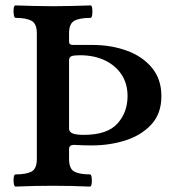

<svg xmlns="http://www.w3.org/2000/svg" viewBox="-20 -686 635 709"><path d="M37.4 3Q33 3 31 -8Q29 -19 30.7 -30.5Q32.4 -42 37 -42Q77 -42 96.5 -52.5Q116 -63 116 -99V-563Q116 -598.6 96.3 -609.3Q76.6 -620 37.3 -620Q33 -620 31 -631.5Q29 -643 30.5 -654.5Q32 -666 37 -666Q71.6 -665 106.2 -664Q140.8 -663 176.4 -663Q211 -663 245.5 -664Q280 -665 314 -666Q319 -667 320.5 -655.2Q322 -643.5 320.5 -631.8Q319 -620 314.2 -620Q274 -620 254.5 -609.3Q235 -598.6 235 -563V-532Q235 -520 249 -520H322Q390 -520 448 -499Q506 -478 541 -435.8Q576 -393.6 576 -331Q576 -267 539.5 -227Q503 -187 444.5 -168Q386 -149 319 -149Q303 -149 286 -149.5Q269 -150 252 -151Q244 -151 239.5 -147Q235 -143 235 -135V-99Q235 -63 254.2 -52.5Q273.5 -42 312 -42Q317 -42 318.5 -30.3Q320 -18.5 318.5 -7.8Q317 3 312 3Q243 0 175 0Q106.2 0 37.4 3ZM289 -188Q376 -188 413.5 -229.5Q451 -271 451 -331Q451 -377 429 -410.5Q407 -444 367.5 -463Q328 -482 275 -482Q253 -482 244 -478.5Q235 -475 235 -463V-211.2Q235 -199 247.9 -193.5Q260.9 -188 289 -188Z"/></svg>

Font: Junicode VF
Style: Regular
Weight: 400
Designer: Peter S. Baker
Version: Version 2.213